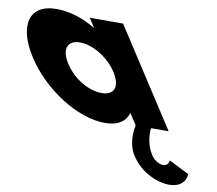

<svg xmlns="http://www.w3.org/2000/svg" viewBox="-286 -629 1134 1004"><g transform="rotate(10 281.5 -126.5)"><path d="M470.3 158C526.7 245 620.1 275 672.1 275C764.1 275 762.5 203 762.5 203L655.5 149C655.5 149 654.9 179 623.9 179C606.9 179 577.9 165 561.7 140C516.3 70 530 0 530 0H623L290.7 -513H113.7L145.5 -464C76.9 -505 5 -528 -64 -528C-214 -528 -240 -406 -142.8 -256C-45.7 -106 137.7 15 287.7 15C357.7 15 397.6 -16 408.4 -58H410.4L448 0C440.7 35 433.4 101 470.3 158ZM45.2 -256C-0.8 -327 19.8 -377 86.8 -377C152.8 -377 238.2 -327 284.2 -256C329.5 -186 311.9 -136 242.9 -136C170.9 -136 90.5 -186 45.2 -256Z"/></g></svg>

Font: Hussar
Style: BdOpOblSeven
Weight: 700
Foundry: Cannot Into Space Fonts
Version: Version 2.00